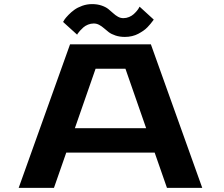

<svg xmlns="http://www.w3.org/2000/svg" viewBox="-20 -916 1090 936"><path d="M589 -736Q563.5 -736 543.2 -742.8Q523 -749.5 510.2 -759.2Q497.5 -769 486.8 -778.5Q476 -788 463.5 -794.8Q451 -801.5 437 -801.5Q422.5 -801.5 409 -796Q395.5 -790.5 386.2 -782.2Q377 -774 369.8 -766Q362.5 -758 359 -752.5L356 -747L287.5 -809Q289.5 -813.5 295.2 -821.8Q301 -830 314 -843.5Q327 -857 342.5 -868.2Q358 -879.5 381 -887.8Q404 -896 429 -896Q454.5 -896 475 -889Q495.5 -882 508 -872Q520.5 -862 531.5 -851.8Q542.5 -841.5 555 -834.5Q567.5 -827.5 581.5 -827.5Q596 -827.5 609.5 -833.2Q623 -839 632 -847.2Q641 -855.5 647.8 -863.8Q654.5 -872 657.5 -878L660.5 -883.5L729.5 -820.5L724 -813Q718.5 -805.5 713.2 -799.2Q708 -793 698.8 -783.2Q689.5 -773.5 678.5 -766Q667.5 -758.5 654 -751.2Q640.5 -744 623.8 -740Q607 -736 589 -736ZM794 0 734 -172H303L243 0H71L321.5 -700H715.5L966 0ZM446 -581 345 -291H692.5L591.5 -581Z"/></svg>

Font: League Mono Extended SemiBold
Style: Regular
Weight: 600
Width: 9
Designer: Tyler Finck
Foundry: The League of Moveable Type / Tyler Finck
Version: Version 2.210